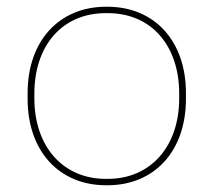

<svg xmlns="http://www.w3.org/2000/svg" viewBox="-20 -545 634 570"><path d="M295 5H299C439 5 532 -97 532 -251V-269C532 -423 439 -525 299 -525H295C155 -525 62 -423 62 -269V-251C62 -97 155 5 295 5ZM294 -14C167 -14 82 -110 82 -253V-267C82 -410 165 -506 294 -506H300C429 -506 512 -410 512 -267V-253C512 -110 427 -14 300 -14Z"/></svg>

Font: Fixel Text Thin
Style: Regular
Weight: 100
Width: 4
Designer: AlfaBravo + MacPaw
Foundry: Kyrylo Tkachov, Marchela Mozhyna, Serhii Makarenko, Maria Weinstein, Zakhar Kryvoshyya
Version: Version 1.211